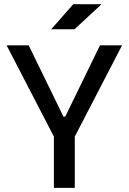

<svg xmlns="http://www.w3.org/2000/svg" viewBox="-20 -914 626 934"><path d="M242.2 0V-249.5L12.2 -693.4H119.6L288.6 -346.7H297.4L466.3 -693.4H573.7L343.8 -249.5V0ZM229 -771.5 336.4 -893.6H474.1L342.3 -771.5Z"/></svg>

Font: CaskaydiaMono NF
Style: Regular
Weight: 400
Designer: Aaron Bell
Foundry: Saja Typeworks
Version: Version 2111.001; ttfautohint (v1.8.4);Nerd Fonts 3.1.1